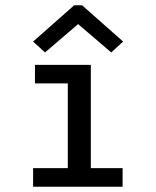

<svg xmlns="http://www.w3.org/2000/svg" viewBox="-20 -705 590 725"><path d="M105 0V-70H236V-390H112V-460H323V-70H443V0ZM150 -507 105 -548 260 -685H290L445 -548L400 -507L275 -614Z"/></svg>

Font: Inconsolata SemiExpanded Medium
Style: Regular
Weight: 500
Width: 6
Monospace: yes
Designer: Raph Levien, Cyreal, Brenton Simpson
Foundry: Raph Levien, Cyreal, Google
Version: Version 3.001; ttfautohint (v1.8.2.53-6de2)